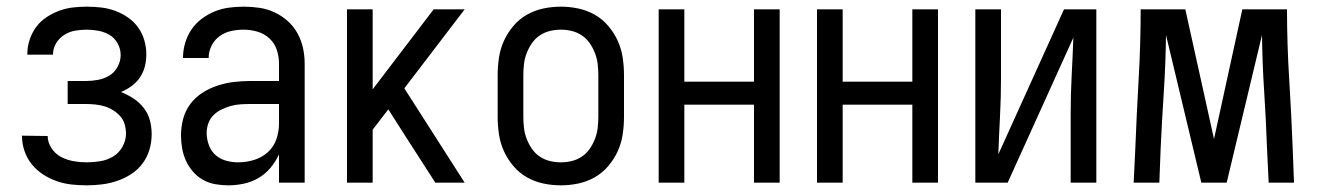

<svg xmlns="http://www.w3.org/2000/svg" viewBox="-20 -548 3959 576"><path d="M240 8Q217 8 194.5 5.5Q172 3 150.5 -4.5Q129 -12 109.5 -24.5Q90 -37 75.5 -55Q61 -73 53.5 -95Q46 -117 46 -140V-141L123 -140Q123 -121 134.5 -103.5Q146 -86 163.5 -77Q181 -68 200.5 -64.5Q220 -61 240 -61Q261 -61 281.5 -64.5Q302 -68 319.5 -78.5Q337 -89 347.5 -108Q358 -127 358 -147Q358 -161 354 -175Q350 -189 340.5 -199.5Q331 -210 319 -217.5Q307 -225 293.5 -229Q280 -233 266 -234.5Q252 -236 238 -236H183V-305H238Q256 -305 274.5 -308.5Q293 -312 308.5 -321.5Q324 -331 333 -348Q342 -365 342 -383Q342 -401 333 -417.5Q324 -434 309 -443Q294 -452 276 -455.5Q258 -459 240 -459Q223 -459 205.5 -456Q188 -453 173 -443.5Q158 -434 148.5 -418.5Q139 -403 139 -385V-384H62V-387Q62 -408 69 -429Q76 -450 88.5 -467Q101 -484 119 -496Q137 -508 157 -515.5Q177 -523 198 -525.5Q219 -528 240 -528Q262 -528 283.5 -525.5Q305 -523 325.5 -515.5Q346 -508 364 -495.5Q382 -483 394.5 -465.5Q407 -448 413 -427Q419 -406 419 -385Q419 -366 414.5 -348.5Q410 -331 400 -316Q390 -301 375 -290Q360 -279 343 -272Q363 -264 380.5 -252.5Q398 -241 411 -224.5Q424 -208 429.5 -187.5Q435 -167 435 -146Q435 -122 428.5 -99.5Q422 -77 408 -58Q394 -39 374 -26Q354 -13 332 -5.5Q310 2 287 5Q264 8 240 8Z M665 8Q645 8 625.5 4.5Q606 1 589 -8.5Q572 -18 559 -33Q546 -48 538 -65.5Q530 -83 526.5 -102.5Q523 -122 523 -142Q523 -167 529.5 -191.5Q536 -216 551 -236Q566 -256 587 -269.5Q608 -283 632 -291Q656 -299 681 -302Q706 -305 731 -305H817V-357Q817 -378 810.5 -398Q804 -418 788.5 -432.5Q773 -447 752.5 -453Q732 -459 711 -459Q692 -459 673.5 -455Q655 -451 639.5 -440Q624 -429 615 -411.5Q606 -394 606 -375V-374H529V-375Q529 -397 535.5 -419Q542 -441 554.5 -459.5Q567 -478 585 -491.5Q603 -505 623.5 -513.5Q644 -522 666.5 -525Q689 -528 711 -528Q735 -528 758.5 -524.5Q782 -521 803.5 -511Q825 -501 843 -485Q861 -469 872.5 -448Q884 -427 889 -404Q894 -381 894 -357V0H817V-85Q807 -63 791.5 -44.5Q776 -26 755.5 -14Q735 -2 711.5 3Q688 8 665 8ZM694 -61Q718 -61 741.5 -68Q765 -75 783 -91Q801 -107 809 -130Q817 -153 817 -177V-236H731Q716 -236 701 -235Q686 -234 672 -230Q658 -226 644.5 -219.5Q631 -213 620.5 -202.5Q610 -192 605 -178Q600 -164 600 -149Q600 -131 606.5 -113Q613 -95 626.5 -83Q640 -71 658 -66Q676 -61 694 -61Z M1021 0V-520H1098V-280L1281 -520H1374L1193 -283L1374 0H1286L1201 -132L1145 -220L1098 -159V0Z M1663 8Q1636 8 1610 2.5Q1584 -3 1561 -16Q1538 -29 1520.5 -49.5Q1503 -70 1492 -94Q1481 -118 1477 -144.5Q1473 -171 1473 -197V-323Q1473 -349 1477 -375.5Q1481 -402 1492 -426Q1503 -450 1520.5 -470.5Q1538 -491 1561 -504Q1584 -517 1610 -522.5Q1636 -528 1663 -528Q1689 -528 1715 -522.5Q1741 -517 1764 -504Q1787 -491 1804.5 -470.5Q1822 -450 1833 -426Q1844 -402 1848 -375.5Q1852 -349 1852 -323V-197Q1852 -171 1848 -144.5Q1844 -118 1833 -94Q1822 -70 1804.5 -49.5Q1787 -29 1764 -16Q1741 -3 1715 2.5Q1689 8 1663 8ZM1663 -61Q1679 -61 1695.5 -65Q1712 -69 1726 -78.5Q1740 -88 1749.5 -102Q1759 -116 1765 -131.5Q1771 -147 1773 -164Q1775 -181 1775 -197V-323Q1775 -339 1773 -356Q1771 -373 1765 -388.5Q1759 -404 1749.5 -418Q1740 -432 1726 -441.5Q1712 -451 1695.5 -455Q1679 -459 1663 -459Q1646 -459 1629.5 -455Q1613 -451 1599 -441.5Q1585 -432 1575.5 -418Q1566 -404 1560 -388.5Q1554 -373 1552 -356Q1550 -339 1550 -323V-197Q1550 -181 1552 -164Q1554 -147 1560 -131.5Q1566 -116 1575.5 -102Q1585 -88 1599 -78.5Q1613 -69 1629.5 -65Q1646 -61 1663 -61Z M1956 0V-520H2033V-303H2242V-520H2319V0H2242V-234H2033V0Z M2431 0V-520H2508V-303H2717V-520H2794V0H2717V-234H2508V0Z M2906 0V-520H2983V-312Q2983 -255 2980 -198.5Q2977 -142 2975 -85L3172 -520H3269V0H3192V-208Q3192 -265 3195 -321.5Q3198 -378 3200 -435L3003 0Z M3381 0 3386 -104Q3390 -208 3396 -312Q3402 -416 3402 -520H3536L3622 -131L3707 -520H3841Q3841 -416 3847.5 -312Q3854 -208 3858 -104L3862 0H3786L3781 -104Q3778 -189 3772.5 -273.5Q3767 -358 3766 -443L3660 0H3584L3478 -443Q3477 -358 3471.5 -273.5Q3466 -189 3462 -104L3458 0Z"/></svg>

Font: Iosevka QP
Style: Regular
Weight: 400
Designer: Belleve Invis
Foundry: Belleve Invis
Version: Version 20.0.0; ttfautohint (v1.8.4)